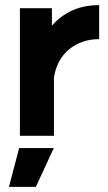

<svg xmlns="http://www.w3.org/2000/svg" viewBox="-20 -532 424 752"><path d="M15 200H120.3L190.7 48H55ZM58 -500V0H191.3V-228.3Q202.7 -300 251.3 -339.3Q300 -378.7 368.3 -378.7V-512Q302 -512 251 -485.3Q221.7 -469.7 198 -447Q194 -443 190.3 -439Q186.7 -435 183.3 -431.3V-500Z"/></svg>

Font: Unageo Variable
Style: Regular
Weight: 300
Designer: Richard Sepsi
Foundry: Richard Sepsi
Version: Version 2.200